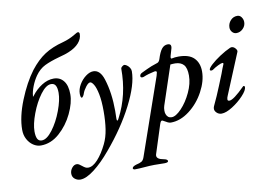

<svg xmlns="http://www.w3.org/2000/svg" viewBox="-97 -863 1841 1311"><g transform="rotate(-10 823.5 -207.0)"><path d="M26 -113Q26 -203 71 -315Q116 -427 173 -503Q222 -566 275 -600.5Q328 -635 405 -655Q450 -667 493 -693Q510 -704 516 -704Q521 -704 524 -700Q527 -696 527 -690Q527 -657 502 -628.5Q477 -600 431 -581Q413 -573 389 -566.5Q365 -560 359 -558Q298 -541 259 -522Q220 -503 191 -462Q170 -432 155.5 -395Q141 -358 139 -330Q137 -324 139 -324Q141 -324 145 -330Q174 -369 215 -395Q256 -421 298 -421Q341 -421 366.5 -389Q392 -357 392 -296Q392 -237 357 -163.5Q322 -90 263 -38Q204 14 134 14Q107 14 82 -2.5Q57 -19 41.5 -48Q26 -77 26 -113ZM315 -320Q315 -353 305.5 -370Q296 -387 274 -387Q239 -387 200 -334.5Q161 -282 134 -210Q107 -138 107 -88Q107 -54 116 -36.5Q125 -19 146 -19Q181 -19 221 -72Q261 -125 288 -197.5Q315 -270 315 -320Z M304 240Q304 218 318.5 200Q333 182 351 182Q360 182 368 187Q376 192 387 201Q398 210 406.5 214.5Q415 219 426 219Q458 219 493 180.5Q528 142 558 80Q579 37 587.5 -18Q596 -73 596 -143Q596 -214 586.5 -261Q577 -308 563.5 -330Q550 -352 539 -352Q526 -352 508.5 -329Q491 -306 484 -286Q482 -278 476 -268.5Q470 -259 465 -259Q461 -259 458.5 -267Q456 -275 456 -287Q456 -319 474.5 -350.5Q493 -382 520.5 -402.5Q548 -423 573 -423Q621 -423 643 -353Q674 -256 674 -131Q674 -98 673 -80V-76Q673 -63 677 -63Q682 -63 688 -77Q766 -225 765 -408Q765 -414 774 -421.5Q783 -429 789 -429Q796 -429 806.5 -422Q817 -415 825 -403Q833 -391 833 -378Q833 -286 762 -147Q691 -8 574 130Q515 201 457.5 245.5Q400 290 359 290Q338 290 321 276.5Q304 263 304 240Z M724 276Q725 269 733 264Q741 259 751 256Q778 250 790 242.5Q802 235 809 215L994 -317Q1000 -337 1000 -341Q1000 -352 984 -349Q940 -340 907 -326Q903 -324 897 -324Q884 -324 884 -334Q884 -349 903 -357Q908 -359 937.5 -373.5Q967 -388 1011 -402Q1025 -405 1032 -425Q1047 -474 1064 -495Q1081 -516 1106 -516Q1128 -516 1128 -497Q1128 -491 1127 -487L1112 -435Q1110 -427 1110 -425Q1110 -420 1112 -417.5Q1114 -415 1117 -416Q1138 -421 1164 -421Q1237 -421 1271 -386.5Q1305 -352 1305 -293Q1305 -227 1266 -154.5Q1227 -82 1164 -34Q1101 14 1035 14Q1025 14 1014.5 9Q1004 4 989 -5Q981 -10 977 -10Q972 -10 968.5 -5Q965 0 961 12L899 205Q896 213 896 219Q896 244 943 252Q970 257 970 269Q970 280 943 280L873 279Q855 279 839.5 280Q824 281 812 282Q764 286 738 286Q733 286 728.5 283.5Q724 281 724 276ZM1212 -281Q1212 -334 1192 -356Q1172 -378 1134 -379Q1113 -379 1100 -377L1010 -107Q1005 -93 1005 -74Q1005 -58 1009 -49Q1019 -21 1047 -21Q1076 -21 1115.5 -62.5Q1155 -104 1183.5 -165Q1212 -226 1212 -281Z M1340 -27Q1340 -36 1344 -45Q1375 -110 1401.5 -176Q1428 -242 1433 -254Q1446 -291 1457 -316L1458 -320Q1458 -326 1452 -326Q1443 -326 1420.5 -315Q1398 -304 1380 -291Q1374 -288 1370 -288Q1359 -288 1359 -295Q1359 -306 1384.5 -329.5Q1410 -353 1448 -378Q1486 -403 1522 -419Q1528 -421 1531 -421Q1546 -421 1558 -407Q1570 -393 1566 -383L1448 -98Q1442 -85 1442 -74Q1442 -64 1455 -64Q1483 -64 1562 -143Q1565 -146 1566 -146Q1570 -146 1572.5 -143.5Q1575 -141 1575 -137Q1575 -115 1541 -78.5Q1507 -42 1462.5 -14Q1418 14 1387 14Q1368 14 1354 1Q1340 -12 1340 -27ZM1541 -555Q1541 -583 1560 -604Q1579 -625 1607 -625Q1625 -625 1636 -609.5Q1647 -594 1647 -575Q1647 -549 1627.5 -529.5Q1608 -510 1582 -510Q1565 -510 1553 -523.5Q1541 -537 1541 -555Z"/></g></svg>

Font: EB Garamond Medium
Style: Italic
Weight: 500
Italic angle: -17.2°
Designer: Georg Duffner and Octavio Pardo
Foundry: Georg Duffner
Version: Version 1.000